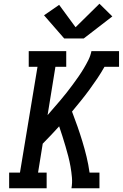

<svg xmlns="http://www.w3.org/2000/svg" viewBox="-20 -1009 658 1029"><path d="M29 0V-84H87L181 -651H134V-735H335V-651H277L235 -392Q252 -412 269.5 -432Q287 -452 304 -472Q321 -492 337.5 -513Q354 -534 369.5 -555Q385 -576 400 -597.5Q415 -619 428.5 -641.5Q442 -664 453.5 -687Q465 -710 470 -735H618V-651H540Q522 -619 501.5 -588.5Q481 -558 459 -528Q437 -498 413.5 -469Q390 -440 366 -411Q381 -372 395 -332Q409 -292 421.5 -251Q434 -210 444 -168.5Q454 -127 460 -84H513V0H363Q368 -29 365.5 -58Q363 -87 358 -115.5Q353 -144 346 -171Q339 -198 331 -225Q323 -252 314.5 -279Q306 -306 297 -332Q275 -308 253.5 -285Q232 -262 209 -239L184 -84H230V0ZM324 -803 216 -927 297 -983 385 -863 513 -989 582 -921 429 -803Z"/></svg>

Font: Iosevka Curly Slab MdExObl
Style: Regular
Weight: 500
Width: 7
Italic angle: -9°
Monospace: yes
Designer: Belleve Invis
Foundry: Belleve Invis
Version: Version 11.1.0; ttfautohint (v1.8.3)